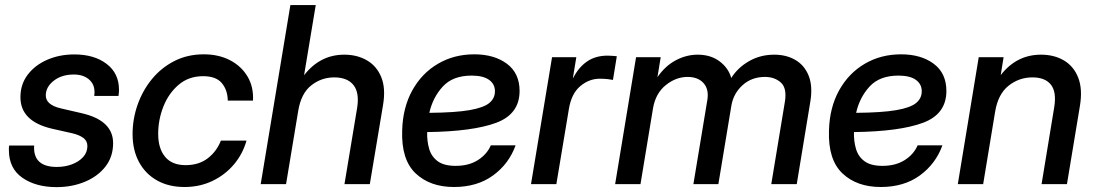

<svg xmlns="http://www.w3.org/2000/svg" viewBox="-20 -748 4455 780"><path d="M210 12.2Q125.5 12.2 70.8 -25.9Q16.1 -64 16.1 -138.7Q16.1 -143.1 16.1 -147.7Q16.1 -152.3 17.1 -156.7H118.7Q113.3 -69.8 210.9 -69.8Q243.7 -69.8 272 -80.3Q300.3 -90.8 317.6 -109.9Q335 -128.9 335 -154.8Q335 -175.3 318.8 -187.5Q302.7 -199.7 273.9 -206.5L191.4 -225.1Q63 -254.9 63 -353Q63 -405.8 92.8 -444.8Q122.6 -483.9 172.4 -505.4Q222.2 -526.9 281.7 -526.9Q362.8 -526.9 413.1 -488.5Q463.4 -450.2 463.4 -383.3Q463.4 -377.4 462.9 -371.1Q462.4 -364.7 461.4 -358.4H362.8Q368.7 -398.9 345 -422.1Q321.3 -445.3 279.8 -445.3Q230.5 -445.3 198.2 -419.9Q166 -394.5 166 -360.4Q166 -321.8 227.5 -307.6L312 -288.1Q439.5 -258.8 439.5 -166.5Q439.5 -110.8 408 -70.8Q376.5 -30.8 324.2 -9.3Q272 12.2 210 12.2Z M730 11.7Q665 11.7 617.7 -15.1Q570.3 -42 544.4 -90.3Q518.6 -138.7 518.6 -203.1Q518.6 -264.2 538.8 -322Q559.1 -379.9 596.9 -426.3Q634.8 -472.7 688.2 -500Q741.7 -527.3 807.6 -527.3Q868.7 -527.3 914.8 -503.2Q960.9 -479 985.8 -436.8Q1010.7 -394.5 1007.8 -339.4H905.3Q904.8 -381.8 881.3 -410.2Q857.9 -438.5 805.2 -438.5Q747.1 -438.5 706.3 -404.1Q665.5 -369.6 644 -315.7Q622.6 -261.7 622.6 -204.1Q622.6 -145 650.6 -111.1Q678.7 -77.1 733.9 -77.1Q787.6 -77.1 823.7 -104.7Q859.9 -132.3 877.4 -176.8H981.4Q966.3 -122.6 930.4 -80.1Q894.5 -37.6 843 -12.9Q791.5 11.7 730 11.7Z M1191.4 -296.9 1142.1 0H1039.1L1159.7 -727.5H1262.7L1215.3 -442.4Q1280.3 -525.9 1378.4 -525.9Q1431.2 -525.9 1470.9 -502.7Q1510.7 -479.5 1529.1 -434.1Q1547.4 -388.7 1536.1 -321.3L1482.4 0H1379.4L1430.7 -308.6Q1440.9 -370.6 1416.3 -402.1Q1391.6 -433.6 1337.9 -433.6Q1285.6 -433.6 1244.4 -401.1Q1203.1 -368.7 1191.4 -296.9Z M1824.2 11.7Q1727.1 11.7 1668.5 -43.7Q1609.9 -99.1 1613.8 -217.3Q1616.2 -311 1655 -380.9Q1693.8 -450.7 1759.3 -489Q1824.7 -527.3 1906.7 -527.3Q1987.8 -527.3 2039.3 -489Q2090.8 -450.7 2090.8 -378.4Q2090.8 -284.7 1996.1 -249.3Q1901.4 -213.9 1715.3 -211.4Q1714.4 -174.8 1723.4 -143.6Q1732.4 -112.3 1757.8 -93.3Q1783.2 -74.2 1831.1 -74.2Q1884.3 -74.2 1921.1 -97.4Q1958 -120.6 1974.1 -157.7H2074.7Q2047.4 -82 1982.9 -35.2Q1918.5 11.7 1824.2 11.7ZM1724.1 -289.6Q1829.1 -290.5 1887 -300.5Q1944.8 -310.5 1967.8 -329.6Q1990.7 -348.6 1990.7 -377Q1990.7 -406.7 1966.6 -423.8Q1942.4 -440.9 1896 -440.9Q1819.8 -440.9 1779.1 -396.7Q1738.3 -352.5 1724.1 -289.6Z M2137.2 0 2222.7 -515.6H2321.3L2307.6 -432.1H2309.1Q2330.6 -474.6 2365 -498.3Q2399.4 -522 2448.7 -522Q2460.4 -522 2470.2 -521Q2480 -520 2485.8 -519.5L2470.2 -423.3Q2464.4 -424.8 2449.5 -426.5Q2434.6 -428.2 2416.5 -428.2Q2373 -428.2 2337.2 -397.9Q2301.3 -367.7 2291 -304.7L2240.2 0Z M2479 0 2564 -515.6H2664.1L2650.9 -434.6Q2682.6 -480.5 2725.6 -503.2Q2768.6 -525.9 2814 -525.9Q2867.2 -525.9 2903.3 -498.8Q2939.5 -471.7 2950.7 -431.2Q2977.5 -473.6 3023.4 -499.8Q3069.3 -525.9 3125.5 -525.9Q3174.8 -525.9 3211.7 -504.2Q3248.5 -482.4 3265.4 -439.9Q3282.2 -397.5 3272 -335.4L3216.8 0H3113.3L3168.5 -334Q3177.7 -389.6 3152.3 -412.6Q3127 -435.5 3087.4 -435.5Q3033.7 -435.5 2996.6 -401.9Q2959.5 -368.2 2951.2 -318.8L2898.4 0H2796.9L2853.5 -341.3Q2860.8 -385.3 2838.1 -410.4Q2815.4 -435.5 2773.4 -435.5Q2726.1 -435.5 2684.6 -402.1Q2643.1 -368.7 2632.8 -307.6L2582 0Z M3558.1 11.7Q3460.9 11.7 3402.3 -43.7Q3343.8 -99.1 3347.7 -217.3Q3350.1 -311 3388.9 -380.9Q3427.7 -450.7 3493.2 -489Q3558.6 -527.3 3640.6 -527.3Q3721.7 -527.3 3773.2 -489Q3824.7 -450.7 3824.7 -378.4Q3824.7 -284.7 3730 -249.3Q3635.3 -213.9 3449.2 -211.4Q3448.2 -174.8 3457.3 -143.6Q3466.3 -112.3 3491.7 -93.3Q3517.1 -74.2 3564.9 -74.2Q3618.2 -74.2 3655 -97.4Q3691.9 -120.6 3708 -157.7H3808.6Q3781.2 -82 3716.8 -35.2Q3652.3 11.7 3558.1 11.7ZM3458 -289.6Q3563 -290.5 3620.8 -300.5Q3678.7 -310.5 3701.7 -329.6Q3724.6 -348.6 3724.6 -377Q3724.6 -406.7 3700.4 -423.8Q3676.3 -440.9 3629.9 -440.9Q3553.7 -440.9 3512.9 -396.7Q3472.2 -352.5 3458 -289.6Z M4022.5 -293 3974.1 0H3871.1L3956.1 -515.6H4057.1L4045.4 -442.9Q4109.9 -525.9 4209 -525.9Q4263.2 -525.9 4303 -502Q4342.8 -478 4360.6 -431.6Q4378.4 -385.3 4367.2 -317.9L4314.5 0H4211.4L4262.7 -312Q4272.9 -374 4249.5 -403.8Q4226.1 -433.6 4174.3 -433.6Q4119.6 -433.6 4076.9 -399.4Q4034.2 -365.2 4022.5 -293Z"/></svg>

Font: Inter Display Medium
Style: Italic
Weight: 500
Italic angle: -9.39999°
Designer: Rasmus Andersson
Foundry: rsms
Version: Version 4.000;git-a52131595